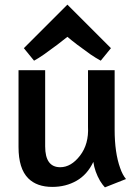

<svg xmlns="http://www.w3.org/2000/svg" viewBox="-20 -801 589 829"><path d="M360 -254V-498H475V-241Q475 -141 499 -75Q509 -46 524 -28L433 8Q424 -1 412 -20Q389 -60 383 -102Q357 -47 310.5 -20.5Q264 6 206 6Q139 6 102 -31Q60 -73 60 -166V-498H175V-169Q175 -79 240 -79Q287 -79 325.5 -129Q364 -179 360 -254ZM127 -539 83 -593 271 -781 459 -593 415 -539Q393 -551 371 -566Q306 -612 271 -642Q236 -613 170 -566Q144 -548 127 -539Z"/></svg>

Font: Amaranth
Style: Regular
Weight: 400
Designer: Gesine Todt
Foundry: Gesine Todt
Version: Version 1.000